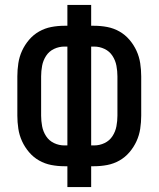

<svg xmlns="http://www.w3.org/2000/svg" viewBox="-20 -755 640 775"><path d="M252 0V-84H240Q213 -84 187 -89Q161 -94 138 -107Q115 -120 97.5 -140.5Q80 -161 69 -185Q58 -209 54 -235.5Q50 -262 50 -288V-447Q50 -473 54 -499.5Q58 -526 69 -550Q80 -574 97.5 -594.5Q115 -615 138 -628Q161 -641 187 -646Q213 -651 240 -651H252V-735H348V-651H360Q387 -651 413 -646Q439 -641 462 -628Q485 -615 502.5 -594.5Q520 -574 531 -550Q542 -526 546 -499.5Q550 -473 550 -447V-288Q550 -262 546 -235.5Q542 -209 531 -185Q520 -161 502.5 -140.5Q485 -120 462 -107Q439 -94 413 -89Q387 -84 360 -84H348V0ZM240 -168H252V-567H240Q218 -567 198 -557.5Q178 -548 166 -529.5Q154 -511 150 -489.5Q146 -468 146 -447V-288Q146 -267 150 -245.5Q154 -224 166 -205.5Q178 -187 198 -177.5Q218 -168 240 -168ZM348 -168H360Q382 -168 402 -177.5Q422 -187 434 -205.5Q446 -224 450 -245.5Q454 -267 454 -288V-447Q454 -468 450 -489.5Q446 -511 434 -529.5Q422 -548 402 -557.5Q382 -567 360 -567H348Z"/></svg>

Font: Iosevka Custom Medium Extended
Style: Regular
Weight: 500
Width: 7
Monospace: yes
Designer: Belleve Invis
Foundry: Belleve Invis
Version: Version 11.2.4; ttfautohint (v1.8.4)